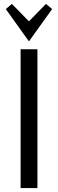

<svg xmlns="http://www.w3.org/2000/svg" viewBox="-20 -949 291 969"><path d="M126 -740.2 9.3 -903.3 40 -929.2 126 -841.3 211.9 -929.2 243.2 -903.3ZM168.9 -700.2V0H84V-700.2Z"/></svg>

Font: Pfennig
Style: Medium
Weight: 500
Version: Version 20120410 ; ttfautohint (v0.8)